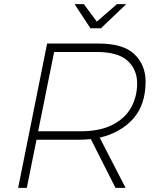

<svg xmlns="http://www.w3.org/2000/svg" viewBox="-20 -911 766 931"><path d="M469.5 -774H418.5L341.5 -891H386.5L449.5 -806L547 -891H592ZM589 0H540L420.5 -236.5Q392.5 -233.5 362.5 -233.5H157L110 0H68L208.5 -700H455.5Q579 -700 632.5 -647.5Q686 -595 686 -515.5Q686 -402.5 625.5 -335Q565 -267.5 463.5 -243.5ZM370.5 -274.5Q463.5 -274.5 524 -305Q587.5 -337.5 616.2 -390.5Q645 -443.5 645 -506.5Q645 -574 598.5 -616.5Q552 -659 448.5 -659H242.5L165 -274.5Z"/></svg>

Font: Argentum Sans ExtraLight
Style: Italic
Weight: 200
Italic angle: -11°
Designer: Julieta Ulanovsky (font), Cristiano Sobral (main changes and remaster)
Foundry: Julieta Ulanovsky (font), Cristiano Sobral (main changes and remaster)
Version: Version 2.007;June 15, 2022;FontCreator 14.0.0.2814 64-bit; 